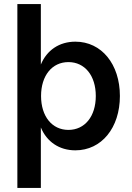

<svg xmlns="http://www.w3.org/2000/svg" viewBox="-20 -720 646 940"><path d="M349 16C477 16 567 -94 567 -250C567 -406 477 -516 349 -516C270 -516 209 -474 180 -404V-700H65V200H180V-96C209 -26 270 16 349 16ZM315 -84C235 -84 181 -150 181 -250C181 -350 235 -416 315 -416C395 -416 449 -350 449 -250C449 -150 395 -84 315 -84Z"/></svg>

Font: Uncut Sans Semibold
Style: Regular
Weight: 600
Designer: Kasper Nordkvist
Foundry: UNCUT.wtf
Version: Version 1.304;Glyphs 3.2 (3246)